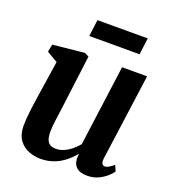

<svg xmlns="http://www.w3.org/2000/svg" viewBox="-136 -850 876 966"><g transform="rotate(20 301.5 -367.0)"><path d="M188.4 10Q156.7 10 125.8 -1.8Q94.9 -13.6 74.2 -41.4Q53.5 -69.2 52.8 -117.3Q52.8 -134.8 54.4 -155.7Q56 -176.7 58.8 -199.8Q61.7 -223 65 -246.8Q68.4 -270.6 71.9 -293.2L99.5 -475.3L41.2 -509.3L48.6 -550L217.6 -567.4L240.8 -556L207 -289.2Q204.5 -267.7 201.4 -246.2Q198.3 -224.8 195.6 -204.9Q192.9 -185 191.2 -167.9Q189.6 -150.7 189.6 -137.4Q189.6 -109.7 195.8 -93.6Q202 -77.4 214.2 -70.6Q226.4 -63.8 244.6 -63.8Q266.7 -63.8 288 -73.3Q309.3 -82.8 327.7 -98.1Q346.1 -113.4 359.8 -130.4L418.1 -563.4H552L488.7 -101.4Q486.2 -82.1 491.5 -73.4Q496.7 -64.6 506.7 -64.6Q515.6 -64.6 525.4 -70Q535.2 -75.3 553.6 -90.1L567 -59.3Q562.3 -51.3 545.4 -34.8Q528.4 -18.2 501.3 -4.3Q474.1 9.7 438.8 9.7Q402.2 9.7 383.6 -5.4Q365.1 -20.6 362.6 -46.3Q362.2 -48.9 362 -52.5Q361.8 -56.2 362 -60.4Q362.2 -64.7 362.7 -69.2Q363.2 -73.7 363.7 -77.6L362 -78.6Q348.7 -62.7 331.8 -47Q315 -31.2 293.6 -18.4Q272.3 -5.5 246.2 2.2Q220.2 10 188.4 10ZM220.7 -743.8H489.9L478.4 -654.8H209.1Z"/></g></svg>

Font: Merriweather Light
Style: Italic
Weight: 300
Italic angle: -7.8°
Designer: Eben Sorkin
Foundry: Eben Sorkin
Version: Version 2.101